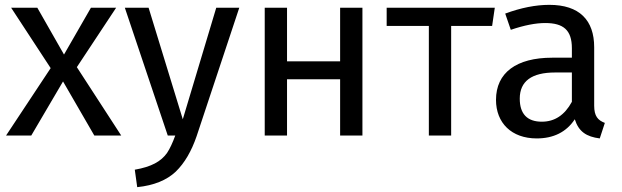

<svg xmlns="http://www.w3.org/2000/svg" viewBox="-20 -559 2565 792"><path d="M459 -527H355L244 -334L134 -527H26L189 -278L5 0H109L240 -223L369 0H480L297 -282Z M967 -527H872L734 -67L593 -527H495L672 0H703C692 30 681 54 669 72C644 107 605 129 536 141L546 213C615 206 668 184 705 149C742 113 770 64 791 3Z M1475 0V-527H1383V-306H1164V-527H1072V0H1164V-232H1383V0Z M1575 -527V-452H1749V0H1841V-452H2010L2021 -527Z M2431 -364C2431 -476 2370 -539 2246 -539C2190 -539 2129 -527 2064 -503L2087 -436C2143 -455 2190 -464 2229 -464C2304 -464 2339 -435 2339 -360V-321H2258C2110 -321 2026 -259 2026 -147C2026 -52 2090 12 2194 12C2263 12 2316 -14 2351 -67C2367 -16 2399 5 2454 12L2475 -52C2446 -63 2431 -80 2431 -123ZM2215 -57C2155 -57 2124 -89 2124 -152C2124 -224 2173 -260 2270 -260H2339V-139C2309 -84 2268 -57 2215 -57Z"/></svg>

Font: Fira Sans
Style: Regular
Weight: 400
Designer: Carrois Corporate & Edenspiekermann AG
Foundry: Carrois Corporate GbR & Edenspiekermann AG
Version: Version 4.203